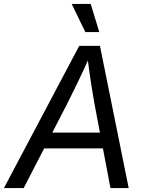

<svg xmlns="http://www.w3.org/2000/svg" viewBox="-42 -962 746 982"><path d="M-22 0 363.3 -727.5H469.2L616.2 0H522.9L440.9 -432.6Q434.1 -468.8 424.6 -530.3Q415 -591.8 403.3 -684.1H421.9Q381.8 -595.2 352.5 -534.4Q323.2 -473.6 302.2 -432.6L79.1 0ZM145.5 -203.1 158.7 -283.7H529.3L516.1 -203.1ZM394.5 -797.9 324.7 -941.9H421.9L465.8 -797.9Z"/></svg>

Font: Inter 17pt
Style: Italic
Weight: 400
Italic angle: -9.3988°
Version: Version 4.001;git-66647c0bb